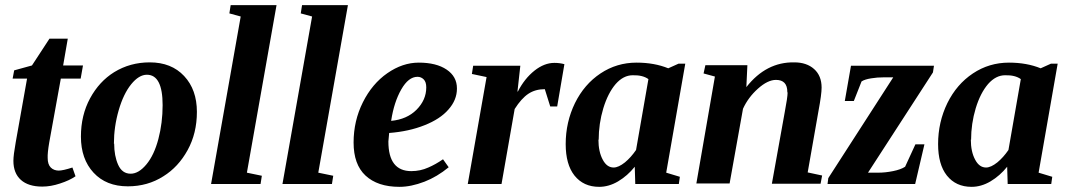

<svg xmlns="http://www.w3.org/2000/svg" viewBox="-20 -714 4148 745"><path d="M209 -52H207Q224 -52 261 -64L273 -30Q250 -14 213 -2Q177 10 144 10Q90 10 61 -16Q32 -42 32 -90Q32 -112 41 -162L85 -409H29L35 -441L104 -460L172 -564H243L225 -460H302L293 -409H216L171 -161Q164 -120 165 -101Q165 -76 177 -64Q189 -52 209 -52Z M422 -156 423 -157Q423 -109 438.5 -74.5Q454 -40 487 -40Q518 -40 548 -76Q578 -112 594.5 -174.5Q611 -237 611 -306Q611 -424 550 -424Q519 -424 489 -387Q459 -350 440.5 -286Q422 -222 422 -156ZM561 -472Q645 -472 694.5 -419Q744 -366 744 -280Q744 -197 708 -131.5Q672 -66 614 -30Q553 9 476 9Q392 9 343 -44Q294 -97 294 -184Q294 -267 329.5 -332.5Q365 -398 423 -434Q485 -472 561 -472Z M938 -44 996 -32 991 0H799L914 -650L870 -662L875 -694H1053Z M1215 -44 1273 -32 1268 0H1076L1191 -650L1147 -662L1152 -694H1330Z M1753 -371V-370Q1753 -326 1720 -289Q1688 -252 1627 -228Q1567 -204 1490 -198Q1489 -188 1487 -165Q1487 -50 1576 -50Q1611 -50 1642 -64Q1670 -76 1699 -96L1721 -65Q1676 -28 1627 -9Q1575 11 1530 11Q1445 11 1398 -33Q1352 -76 1352 -161Q1352 -245 1388 -317Q1424 -389 1483 -430Q1542 -471 1605 -471Q1673 -471 1713 -444Q1753 -417 1753 -371ZM1498 -247V-245Q1559 -251 1596 -288Q1634 -326 1634 -375Q1634 -396 1624 -406Q1614 -416 1600 -416Q1565 -416 1537 -367Q1509 -318 1498 -247Z M1988 -360 1989 -358Q2015 -409 2054 -440Q2092 -470 2131 -470Q2152 -470 2170 -465L2142 -301H2115L2094 -368Q2057 -368 2030 -350Q2003 -332 1977 -291L1926 0H1795L1868 -415L1811 -427L1816 -459H1999Z M2565 -44 2618 -28 2614 0H2445L2443 -67Q2415 -32 2378 -10Q2342 11 2305 11Q2244 11 2209 -33Q2175 -76 2175 -155Q2175 -240 2211 -314Q2247 -387 2310 -429Q2373 -471 2450 -471Q2519 -471 2573 -449L2613 -467H2639ZM2303 -171 2302 -173Q2302 -125 2319 -94Q2335 -64 2361 -64Q2380 -64 2405 -84Q2428 -103 2448 -132L2496 -407Q2474 -423 2435 -422Q2399 -422 2369 -388Q2339 -353 2321 -294Q2303 -234 2303 -171Z M3036 -354 3035 -357Q3035 -404 2991 -404Q2959 -404 2921 -370Q2883 -336 2863 -292L2811 -2H2682L2754 -417L2710 -429L2717 -461H2880L2876 -376Q2953 -474 3062 -472Q3110 -472 3139 -446Q3168 -420 3168 -374Q3168 -348 3156 -284L3114 -45L3170 -33L3164 -1H2975L3025 -279Q3036 -337 3036 -354Z M3191 0 3194 -23 3446 -414H3411Q3383 -414 3360 -410Q3335 -406 3323 -398L3293 -322H3258L3282 -459H3604L3600 -433L3348 -44H3388Q3415 -44 3445 -50Q3475 -56 3492 -67L3532 -154H3567L3531 0Z M4010 -44 4063 -28 4059 0H3890L3888 -67Q3860 -32 3823 -10Q3787 11 3750 11Q3689 11 3654 -33Q3620 -76 3620 -155Q3620 -240 3656 -314Q3692 -387 3755 -429Q3818 -471 3895 -471Q3964 -471 4018 -449L4058 -467H4084ZM3748 -171 3747 -173Q3747 -125 3764 -94Q3780 -64 3806 -64Q3825 -64 3850 -84Q3873 -103 3893 -132L3941 -407Q3919 -423 3880 -422Q3844 -422 3814 -388Q3784 -353 3766 -294Q3748 -234 3748 -171Z"/></svg>

Font: Libra Serif Modern
Style: Bold Italic
Weight: 700
Italic angle: -12°
Designer: Stefan Peev, Context Ltd
Foundry: Stefan Peev, Context Ltd
Version: Version 1.000